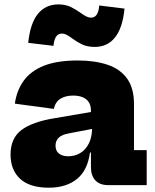

<svg xmlns="http://www.w3.org/2000/svg" viewBox="-20 -860 718 892"><path d="M482 0Q444 0 423.2 -21.8Q402.5 -43.5 402.5 -83.5V-191L415 -211L408 -269L402.5 -298.5V-346Q402.5 -371 392 -386.2Q381.5 -401.5 362.8 -408.8Q344 -416 320 -416Q285.5 -416 261.5 -401.8Q237.5 -387.5 230 -354L49 -378.5Q57.5 -439.5 90 -484.8Q122.5 -530 183.8 -554.5Q245 -579 340.5 -579Q421.5 -579 480.2 -559Q539 -539 570.8 -494.5Q602.5 -450 602.5 -376.5V-162.5H661.5V0ZM206.5 12Q118 12 73.5 -29.2Q29 -70.5 29 -142Q29 -218 79.8 -256Q130.5 -294 232 -310.5L430.5 -344.5V-265.5L301 -240.5Q268 -235 253 -220.5Q238 -206 238 -183.5Q238 -159 254 -146.5Q270 -134 297.5 -134Q327.5 -134 352.5 -148.8Q377.5 -163.5 392.8 -193.5Q408 -223.5 408 -269L432 -151.5H398Q387 -68 337 -28Q287 12 206.5 12ZM441 -834.5 558.5 -820Q549.5 -729.5 514.2 -685.8Q479 -642 420 -642Q386 -642 361.8 -653.5Q337.5 -665 317 -680.5Q301.5 -692 290 -698Q278.5 -704 267 -704Q249.5 -704 240.2 -689.2Q231 -674.5 228.5 -647L111 -661Q120.5 -752 156.2 -795.8Q192 -839.5 251 -839.5Q285 -839.5 309.2 -827.5Q333.5 -815.5 354 -800.5Q370 -789 381 -783.5Q392 -778 403.5 -778Q420 -778 429.5 -792.2Q439 -806.5 441 -834.5Z"/></svg>

Font: Hepta Slab ExtraLight ExtraBold
Style: Regular
Weight: 800
Version: Version 1.102